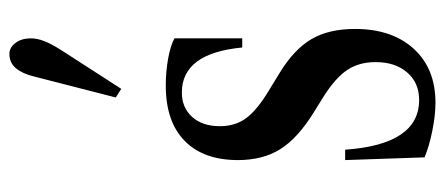

<svg xmlns="http://www.w3.org/2000/svg" viewBox="-276 -614 901 388"><g transform="rotate(-90 174.0 -419.5)"><path d="M161 10.5Q135.5 10.5 104.5 4.2Q73.5 -2 50.5 -11.5L45 -172H66Q76.5 -22.5 166.5 -22.5Q201.5 -22.5 222.2 -46.8Q243 -71 243 -110.5Q243 -143.5 227.5 -167.2Q212 -191 173.5 -215.5L140.5 -236Q89 -268 67 -303.2Q45 -338.5 45 -388.5Q45 -458.5 84 -496.5Q123 -534.5 195.5 -534.5Q223.5 -534.5 249.8 -529.8Q276 -525 291 -517V-380H272.5Q261 -502 181.5 -502Q151 -502 132.2 -481.2Q113.5 -460.5 113.5 -425Q113.5 -394 129.8 -372Q146 -350 185 -326.5L221 -304.5Q268.5 -275.5 289.2 -240.5Q310 -205.5 310 -152Q310 -77.5 270 -33.5Q230 10.5 161 10.5ZM189 -624.5 171.5 -635.5 214 -801Q219.5 -824 230.5 -837.2Q241.5 -850.5 259.5 -850.5Q272.5 -850.5 281.8 -838.2Q291 -826 291 -807Q291 -794.5 285.5 -780.2Q280 -766 267 -745.5Z"/></g></svg>

Font: Libre Caslon Condensed
Style: Regular
Weight: 400
Designer: Pablo Impallari, Rodrigo Fuenzalida, Katja Schimmel, Ertekin Erdin
Foundry: Pablo Impallari, Rodrigo Fuenzalida
Version: Version 2.000; ttfautohint (v1.8.4.7-5d5b);gftools[0.9.33]